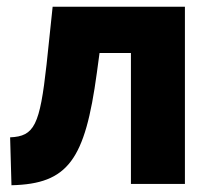

<svg xmlns="http://www.w3.org/2000/svg" viewBox="-20 -545 624 569"><path d="M14 4C182 0 232 -71 267 -329L275 -388H368V0H528V-525H136L118 -354C98 -174 82 -141 10 -138Z"/></svg>

Font: Raleway
Style: ExtraBold
Weight: 800
Designer: Matt McInerney, Pablo Impallari, Rodrigo Fuenzalida
Foundry: Matt McInerney, Pablo Impallari, Rodrigo Fuenzalida
Version: Version 3.000